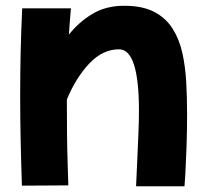

<svg xmlns="http://www.w3.org/2000/svg" viewBox="-20 -572 719 666"><path d="M56 72Q53 -16 51.5 -91Q50 -166 50 -239Q50 -312 51.5 -385.5Q53 -459 57 -543H226Q222 -498 219 -452Q253 -495 300 -523.5Q347 -552 411 -552Q474 -552 514.5 -531Q555 -510 578.5 -473Q602 -436 612.5 -388.5Q623 -341 626 -286.5Q629 -232 629 -177Q629 -117 627 -62Q625 -7 623 30Q621 67 620 74H452Q454 33 456 -13.5Q458 -60 460 -105.5Q462 -151 462 -188Q462 -401 393 -401Q336 -401 289.5 -351.5Q243 -302 212 -227Q212 -217 212 -207Q212 -159 212.5 -107.5Q213 -56 214.5 -9.5Q216 37 217 71Z"/></svg>

Font: Mochiy Pop P One
Style: Regular
Weight: 400
Designer: FONTDASU
Foundry: FONTDASU / Google Inc. / Adobe
Version: Version 2.000